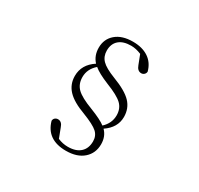

<svg xmlns="http://www.w3.org/2000/svg" viewBox="-179 -985 1359 1313"><g transform="rotate(30 500.0 -328.0)"><path d="M496.1 -225.6Q584 -191.4 619.1 -164.1Q668.9 -210 668.9 -272.5Q668.9 -326.2 634.3 -359.4Q599.6 -392.6 506.8 -428.7Q422.9 -462.9 387.7 -493.2Q335 -447.3 335 -383.8Q335 -328.1 370.1 -293.9Q405.3 -259.8 496.1 -225.6ZM626 -644.5 597.7 -717.8Q555.7 -735.4 517.6 -735.4Q455.1 -735.4 421.9 -706.1Q388.7 -676.8 388.7 -624Q388.7 -578.1 418 -547.9Q447.3 -517.6 525.4 -487.3Q630.9 -447.3 674.3 -401.4Q717.8 -355.5 717.8 -288.1Q717.8 -204.1 636.7 -149.4Q675.8 -110.4 675.8 -48.8Q675.8 22.5 626 66.4Q576.2 110.4 488.3 110.4Q337.9 110.4 301.8 -18.6Q302.7 -33.2 312.5 -41.5Q322.3 -49.8 335.9 -49.8Q366.2 -49.8 378.9 -10.7L407.2 63.5Q445.3 80.1 486.3 80.1Q549.8 80.1 584 48.8Q618.2 17.6 618.2 -38.1Q618.2 -82 587.9 -109.4Q557.6 -136.7 469.7 -170.9Q373 -206.1 329.6 -252.4Q286.1 -298.8 286.1 -364.3Q286.1 -454.1 370.1 -508.8Q331.1 -550.8 331.1 -613.3Q331.1 -681.6 379.9 -723.6Q428.7 -765.6 514.6 -765.6Q588.9 -765.6 637.7 -732.9Q686.5 -700.2 703.1 -637.7Q702.1 -624 692.4 -615.2Q682.6 -606.4 669.9 -606.4Q639.6 -606.4 626 -644.5Z"/></g></svg>

Font: GenYoMin TW TTF Light
Style: Regular
Weight: 300
Version: Version 1.300